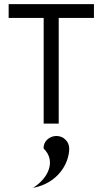

<svg xmlns="http://www.w3.org/2000/svg" viewBox="-20 -600 501 932"><path d="M316 121C316 87 288 60 254 60C220 60 189 87 192 121C254 182 214 266 140 312C263 289 316 191 316 121ZM22 -580V-513H192V0H265V-513H436V-580Z"/></svg>

Font: Charger
Style: Regular
Weight: 400
Designer: Jasper
Foundry: Cannot Into Space Fonts
Version: Version 0.98